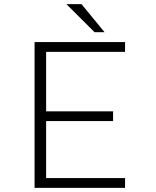

<svg xmlns="http://www.w3.org/2000/svg" viewBox="-20 -902 750 922"><path d="M482 -747.5H434L299 -882H371.5ZM580.5 -653H201.5V-367.5H523V-320.5H201.5V-47H580.5V0H146V-700H580.5Z"/></svg>

Font: League Mono UltraLight
Style: Regular
Weight: 200
Width: 6
Designer: Tyler Finck
Foundry: The League of Moveable Type / Tyler Finck
Version: Version 2.210